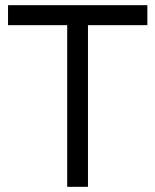

<svg xmlns="http://www.w3.org/2000/svg" viewBox="-20 -720 598 740"><path d="M11 -623V-700H548V-623H319V0H239V-623Z"/></svg>

Font: Trueno
Style: Lt
Weight: 300
Designer: Julieta Ulanovsky
Foundry: Julieta Ulanovsky
Version: Version 3.001b